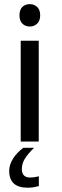

<svg xmlns="http://www.w3.org/2000/svg" viewBox="-20 -667 293 905"><path d="M162.6 0H77.6V-475.1H162.6ZM71.8 -594.7Q71.8 -621.1 85.4 -634.3Q99.1 -647.5 120.6 -647.5Q141.1 -647.5 155.3 -634Q169.4 -620.6 169.4 -594.7Q169.4 -569.3 155.3 -555.7Q141.1 -542 120.6 -542Q99.1 -542 85.4 -555.7Q71.8 -569.3 71.8 -594.7ZM83 129.9Q83 169.9 122.6 169.9Q140.1 169.9 163.1 164.1V210Q135.7 217.8 110.8 217.8Q23.4 217.8 23.4 138.7Q23.4 108.9 41.5 80.6Q59.6 52.2 89.8 29.8H140.6Q111.8 57.6 97.4 80.6Q83 103.5 83 129.9Z"/></svg>

Font: XL-Viking
Style: Regular
Weight: 400
Foundry: Ascender Corporation
Version: Version 1.10 March 23, 2015